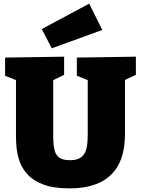

<svg xmlns="http://www.w3.org/2000/svg" viewBox="-20 -1022 776 1057"><path d="M403 -705 728 -710V-610L647 -572L668 -621V-285Q668 -222 655 -173Q642 -124 616 -88.5Q590 -53 553 -30Q516 -7 468 4Q420 15 362 15Q274 15 218 -6.5Q162 -28 131 -62.5Q100 -97 87 -136Q74 -175 71 -210.5Q68 -246 68 -270V-620L89 -573L8 -605V-705L333 -710V-610L255 -572L273 -620V-270Q273 -243 275.5 -222Q278 -201 283.5 -185.5Q289 -170 299.5 -160Q310 -150 326 -145Q342 -140 365 -140Q389 -140 405.5 -145.5Q422 -151 433.5 -162Q445 -173 451.5 -190Q458 -207 460.5 -230.5Q463 -254 463 -285V-621L479 -575L403 -605ZM265 -756 210 -862 471 -1002 543 -857Z"/></svg>

Font: Bitter Thin Black
Style: Regular
Weight: 900
Version: Version 3.020